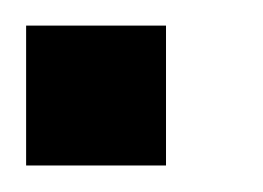

<svg xmlns="http://www.w3.org/2000/svg" viewBox="-20 -341 201 147"><path d="M107.1 -321.4V-214.3H0V-321.4Z"/></svg>

Font: Jersey 10
Style: Regular
Weight: 400
Designer: Sarah Cadigan-Fried
Version: Version 1.000